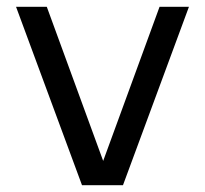

<svg xmlns="http://www.w3.org/2000/svg" viewBox="-20 -542 600 562"><path d="M533 -522 340 0H220L27 -522H117L282 -71L447 -522Z"/></svg>

Font: AmikoRegular
Style: Regular
Weight: 400
Designer: Pablo Impallari, Rodrigo Fuenzalida, Andres Torresi
Foundry: Impallari Type
Version: Version 1.000; ttfautohint (v1.3)